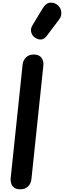

<svg xmlns="http://www.w3.org/2000/svg" viewBox="-20 -1410 477 1430"><path d="M131.5 0Q92.5 0 74 -23.2Q55.5 -46.5 60 -88.5L148.5 -930Q152 -961 173.8 -982.5Q195.5 -1004 230.5 -1004Q271.5 -1004 289 -979.8Q306.5 -955.5 303 -922L214.5 -79.5Q210.5 -40.5 187.5 -20.2Q164.5 0 131.5 0ZM244.5 -1127Q221.5 -1141 213.2 -1167.2Q205 -1193.5 221.5 -1221L298.5 -1348.5Q322.5 -1388.5 355.2 -1390.2Q388 -1392 411 -1370.5Q434.5 -1349.5 436.8 -1319.5Q439 -1289.5 420.5 -1265L328 -1142.5Q309.5 -1118 287.8 -1116Q266 -1114 244.5 -1127Z"/></svg>

Font: Edu SA Hand Cursive
Style: Regular
Weight: 400
Designer: Tina and Corey Anderson, Eben Sorkin, Mirko Velimirovic
Foundry: Google for Education
Version: Version 2.000